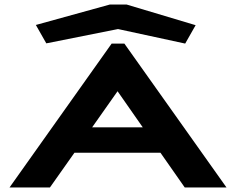

<svg xmlns="http://www.w3.org/2000/svg" viewBox="-20 -826 1040 846"><path d="M794 0 687 -153H308L200 0H22L472 -634H528L978 0ZM498 -424 386 -265H609ZM184 -635 138 -716 464 -806H538L842 -715L796 -634L500 -698Z"/></svg>

Font: Inconsolata UltraExpanded Black
Style: Regular
Weight: 900
Width: 9
Monospace: yes
Designer: Raph Levien, Cyreal, Brenton Simpson
Foundry: Raph Levien, Cyreal, Google
Version: Version 3.001; ttfautohint (v1.8.2.53-6de2)